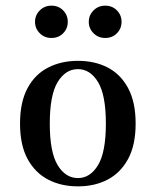

<svg xmlns="http://www.w3.org/2000/svg" viewBox="-20 -640 544 671"><path d="M252.4 11.3Q193.5 11.3 148 -12.5Q102.4 -36.3 76.2 -84.7Q50 -133.1 50 -208.1Q50 -283.1 76.2 -331.9Q102.4 -380.6 148.4 -404Q194.4 -427.4 252.4 -427.4Q311.3 -427.4 356.5 -404Q401.6 -380.6 427.8 -331.9Q454 -283.1 454 -208.1Q454 -133.1 427.8 -84.7Q401.6 -36.3 356.5 -12.5Q311.3 11.3 252.4 11.3ZM252.4 -17.7Q295.2 -17.7 322.6 -62.9Q350 -108.1 350 -208.1Q350 -308.1 322.6 -353.2Q295.2 -398.4 252.4 -398.4Q208.9 -398.4 181.5 -353.2Q154 -308.1 154 -208.1Q154 -108.1 181.5 -62.9Q208.9 -17.7 252.4 -17.7ZM347.6 -507.3Q323.4 -507.3 306.9 -523.8Q290.3 -540.3 290.3 -563.7Q290.3 -587.1 306.9 -603.6Q323.4 -620.2 347.6 -620.2Q372.6 -620.2 388.7 -603.6Q404.8 -587.1 404.8 -563.7Q404.8 -540.3 388.7 -523.8Q372.6 -507.3 347.6 -507.3ZM159.7 -507.3Q135.5 -507.3 119 -523.8Q102.4 -540.3 102.4 -563.7Q102.4 -587.1 119 -603.6Q135.5 -620.2 159.7 -620.2Q184.7 -620.2 200.8 -603.6Q216.9 -587.1 216.9 -563.7Q216.9 -540.3 200.8 -523.8Q184.7 -507.3 159.7 -507.3Z"/></svg>

Font: Playfair SemiBold
Style: Regular
Weight: 600
Designer: Claus Eggers Sørensen
Foundry: Claus Eggers Sørensen
Version: Version 2.001;gftools[0.9.30]